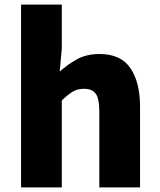

<svg xmlns="http://www.w3.org/2000/svg" viewBox="-20 -819 698 839"><path d="M72 0V-799H250V-607L241 -506Q272 -535 314.5 -559Q357 -583 415 -583Q508 -583 550 -521Q592 -459 592 -352V0H414V-330Q414 -389 398 -410Q382 -431 348 -431Q318 -431 297 -418Q276 -405 250 -380V0Z"/></svg>

Font: Source Han Sans CN Heavy
Style: Regular
Weight: 900
Designer: Ryoko NISHIZUKA 西塚涼子 (kana, bopomofo & ideographs); Paul D. Hunt (Latin, Greek & Cyrillic); Sandoll Communications 산돌커뮤니
Foundry: Adobe
Version: Version 2.000;hotconv 1.0.107;makeotfexe 2.5.65593